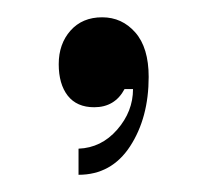

<svg xmlns="http://www.w3.org/2000/svg" viewBox="-20 -104 240 222"><path d="M47.9 -29.8Q47.9 -53.2 61.5 -68.6Q75.2 -84 98.1 -84Q121.1 -84 136.5 -66.4Q151.9 -48.8 151.9 -15.1Q151.9 32.2 130.4 65.2Q108.9 98.1 70.8 98.1V67.9Q97.2 66.9 115.5 45.9Q133.8 24.9 133.8 -1H124Q112.8 20 88.9 20Q68.8 20 58.3 6.6Q47.9 -6.8 47.9 -29.8Z"/></svg>

Font: Sevillana
Style: Regular
Weight: 400
Designer: Olga Umpeleva
Foundry: Brownfox
Version: Version 1.001